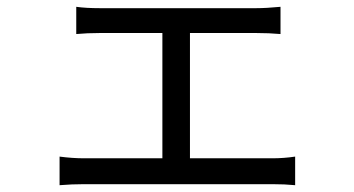

<svg xmlns="http://www.w3.org/2000/svg" viewBox="-20 -537 1040 564"><path d="M780 -72Q814 -72 847 -77V7Q817 4 780 4H227Q191 4 155 7V-77Q193 -72 227 -72H457V-440H273Q236 -440 204 -437V-517Q232 -513 273 -513H733Q762 -513 804 -517V-437Q771 -440 733 -440H538V-72Z"/></svg>

Font: KaiGen Gothic CN Regular
Style: Regular
Weight: 400
Designer: Ryoko NISHIZUKA  (kana & ideographs); Paul D. Hunt (Latin, Greek & Cyrillic); Wenlong ZHANG  (bopomofo); Sandoll Communi
Foundry: Adobe Systems Incorporated
Version: Version 1.002.20150501